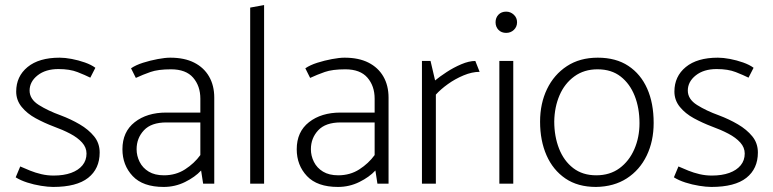

<svg xmlns="http://www.w3.org/2000/svg" viewBox="-20 -726 3054 759"><path d="M42 -25Q61 -13 87.5 -4.5Q114 4 142 8.5Q170 13 190 13Q283 13 328.5 -23Q374 -59 374 -123Q374 -160 352 -187Q330 -214 295 -234.5Q260 -255 220 -270Q170 -288 133.5 -311Q97 -334 97 -368Q97 -403 128.5 -428Q160 -453 211 -453Q256 -453 286.5 -441Q317 -429 337 -419L357 -458Q341 -470 315.5 -479Q290 -488 263.5 -493Q237 -498 216 -498Q134 -498 89 -461Q44 -424 44 -364Q44 -330 65.5 -303.5Q87 -277 121 -258.5Q155 -240 192 -226Q228 -213 257.5 -197.5Q287 -182 304.5 -162.5Q322 -143 322 -119Q322 -92 306 -72.5Q290 -53 261 -42.5Q232 -32 192 -32Q167 -32 143.5 -37.5Q120 -43 99 -51.5Q78 -60 60 -68Z M520 -136Q520 -180 549 -211Q578 -242 638 -242H772V-113Q748 -80 711.5 -56.5Q675 -33 628 -33Q592 -33 568 -47.5Q544 -62 532 -86Q520 -110 520 -136ZM517 -418Q545 -431 575 -441.5Q605 -452 656 -452Q715 -452 743.5 -419Q772 -386 772 -336V-281H637Q561 -281 512.5 -243Q464 -205 464 -136Q464 -73 504.5 -30Q545 13 627 13Q672 13 711.5 -6.5Q751 -26 775 -52L783 0H827V-340Q827 -388 806.5 -423.5Q786 -459 747.5 -478.5Q709 -498 653 -498Q633 -498 603.5 -492.5Q574 -487 545.5 -478Q517 -469 498 -456Z M1024 0V-706L969 -696V0Z M1209 -136Q1209 -180 1238 -211Q1267 -242 1327 -242H1461V-113Q1437 -80 1400.5 -56.5Q1364 -33 1317 -33Q1281 -33 1257 -47.5Q1233 -62 1221 -86Q1209 -110 1209 -136ZM1206 -418Q1234 -431 1264 -441.5Q1294 -452 1345 -452Q1404 -452 1432.5 -419Q1461 -386 1461 -336V-281H1326Q1250 -281 1201.5 -243Q1153 -205 1153 -136Q1153 -73 1193.5 -30Q1234 13 1316 13Q1361 13 1400.5 -6.5Q1440 -26 1464 -52L1472 0H1516V-340Q1516 -388 1495.5 -423.5Q1475 -459 1436.5 -478.5Q1398 -498 1342 -498Q1322 -498 1292.5 -492.5Q1263 -487 1234.5 -478Q1206 -469 1187 -456Z M1703 0V-352Q1722 -373 1750.5 -393.5Q1779 -414 1812.5 -428Q1846 -442 1876 -442L1859 -485Q1834 -485 1803.5 -472Q1773 -459 1745.5 -441Q1718 -423 1700 -408L1682 -485H1648V0Z M2009 0V-485H1954V0ZM1981 -596Q1999 -596 2011.5 -608Q2024 -620 2024 -638Q2024 -656 2011 -668Q1998 -680 1981 -680Q1962 -680 1950.5 -668Q1939 -656 1939 -638Q1939 -620 1950.5 -608Q1962 -596 1981 -596Z M2336 13Q2264 13 2215 -20.5Q2166 -54 2140.5 -112Q2115 -170 2115 -245Q2115 -317 2142.5 -374Q2170 -431 2221 -464.5Q2272 -498 2343 -498Q2415 -498 2464 -465.5Q2513 -433 2538.5 -375.5Q2564 -318 2564 -240Q2564 -168 2536.5 -111Q2509 -54 2458 -21Q2407 12 2336 13ZM2337 -33Q2391 -33 2429 -61Q2467 -89 2487.5 -136Q2508 -183 2508 -239Q2508 -299 2489 -347Q2470 -395 2433.5 -423.5Q2397 -452 2342 -452Q2289 -452 2250.5 -424Q2212 -396 2192 -349.5Q2172 -303 2171 -246Q2171 -187 2190 -138.5Q2209 -90 2246 -61.5Q2283 -33 2337 -33Z M2644 -25Q2663 -13 2689.5 -4.5Q2716 4 2744 8.5Q2772 13 2792 13Q2885 13 2930.5 -23Q2976 -59 2976 -123Q2976 -160 2954 -187Q2932 -214 2897 -234.5Q2862 -255 2822 -270Q2772 -288 2735.5 -311Q2699 -334 2699 -368Q2699 -403 2730.5 -428Q2762 -453 2813 -453Q2858 -453 2888.5 -441Q2919 -429 2939 -419L2959 -458Q2943 -470 2917.5 -479Q2892 -488 2865.5 -493Q2839 -498 2818 -498Q2736 -498 2691 -461Q2646 -424 2646 -364Q2646 -330 2667.5 -303.5Q2689 -277 2723 -258.5Q2757 -240 2794 -226Q2830 -213 2859.5 -197.5Q2889 -182 2906.5 -162.5Q2924 -143 2924 -119Q2924 -92 2908 -72.5Q2892 -53 2863 -42.5Q2834 -32 2794 -32Q2769 -32 2745.5 -37.5Q2722 -43 2701 -51.5Q2680 -60 2662 -68Z"/></svg>

Font: Catamaran Thin ExtraLight
Style: Regular
Weight: 250
Version: Version 2.000